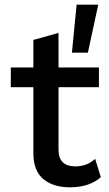

<svg xmlns="http://www.w3.org/2000/svg" viewBox="-20 -787 464 817"><path d="M398 -767 354 -563H286L306 -767ZM385 -111 409 -33Q360 10 278 10Q207 10 165 -24.5Q123 -59 122 -132V-416H26V-500H122V-617L229 -647V-500H401V-416H229V-150Q229 -79 301 -79Q350 -79 385 -111Z"/></svg>

Font: Elaine Sans Medium
Style: Regular
Weight: 500
Designer: Wei Huang
Foundry: Wei Huang
Version: Version 2.001;PS 002.001;hotconv 1.0.88;makeotf.lib2.5.64775